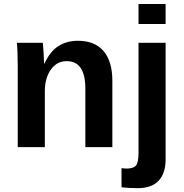

<svg xmlns="http://www.w3.org/2000/svg" viewBox="-20 -745 929 972"><path d="M412.1 0V-296.4Q412.1 -435.5 317.9 -435.5Q268.1 -435.5 237.5 -392.8Q207 -350.1 207 -283.2V0H69.8V-410.2Q69.8 -452.6 68.6 -479.7Q67.4 -506.8 65.9 -528.3H196.8Q198.2 -519 200.7 -478.8Q203.1 -438.5 203.1 -423.3H205.1Q232.9 -483.9 274.9 -511.2Q316.9 -538.6 375 -538.6Q459 -538.6 503.9 -486.8Q548.8 -435.1 548.8 -335.4V0ZM681.2 -623.5V-724.6H818.4V-623.5ZM678.2 207.5Q629.4 207.5 595.2 203.1V106.4L620.1 108.4Q655.3 108.4 668.2 93Q681.2 77.6 681.2 29.3V-528.3H818.4V62.5Q818.4 132.3 783 169.9Q747.6 207.5 678.2 207.5Z"/></svg>

Font: Liberation Sans
Style: Bold
Weight: 700
Designer: Steve Matteson
Foundry: Ascender Corporation
Version: Version 2.1.5